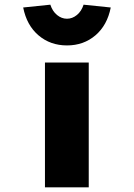

<svg xmlns="http://www.w3.org/2000/svg" viewBox="-20 -800 571 820"><path d="M172 0V-533H359V0ZM266 -606Q195 -606 144.5 -649Q94 -692 79 -768L195 -780Q204 -752 223.5 -736Q243 -720 266 -720Q289 -720 308.5 -736Q328 -752 337 -780L453 -768Q438 -692 387.5 -649Q337 -606 266 -606Z"/></svg>

Font: Lexend Tera ExtraBold
Style: Regular
Weight: 800
Designer: Bonnie Shaver-Troup, Thomas Jockin
Foundry: Lexend
Version: Version 1.007